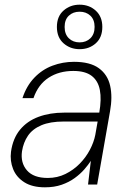

<svg xmlns="http://www.w3.org/2000/svg" viewBox="-20 -788 552 820"><path d="M172 12Q118 12 84 -9.5Q50 -31 36 -66Q22 -101 27 -140Q35 -197 65.5 -234Q96 -271 144.5 -289Q193 -307 254 -307H404Q414 -364 406.5 -403.5Q399 -443 371.5 -464Q344 -485 293 -485Q232 -485 187.5 -456Q143 -427 123 -369H76Q93 -421 126.5 -456Q160 -491 204 -507.5Q248 -524 296 -524Q365 -524 402.5 -496.5Q440 -469 450.5 -421.5Q461 -374 450 -313L395 0H356L368 -101Q357 -84 340 -64.5Q323 -45 299 -27.5Q275 -10 243.5 1Q212 12 172 12ZM184 -28Q225 -28 259.5 -45Q294 -62 320.5 -89Q347 -116 364 -148.5Q381 -181 387 -212L397 -269H252Q194 -269 156.5 -253Q119 -237 99.5 -208.5Q80 -180 74 -142Q67 -93 95 -60.5Q123 -28 184 -28ZM320 -578Q280 -578 251.5 -603Q223 -628 223 -673Q223 -718 251.5 -743Q280 -768 320 -768Q361 -768 389 -742.5Q417 -717 417 -673Q417 -628 389 -603Q361 -578 320 -578ZM320 -607Q348 -607 366 -624.5Q384 -642 384 -673Q384 -704 366 -721Q348 -738 320 -738Q292 -738 274 -721Q256 -704 256 -673Q256 -642 274 -624.5Q292 -607 320 -607Z"/></svg>

Font: DM Sans 12pt ExtraLight
Style: Italic
Weight: 250
Italic angle: -10°
Version: Version 4.004;gftools[0.9.30]